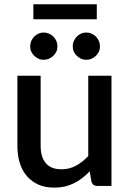

<svg xmlns="http://www.w3.org/2000/svg" viewBox="-20 -860 601 888"><path d="M388.2 -509.8H495.6V0H430.7Q408.7 0 402.8 -20.5L395 -67.9Q381.3 -52.7 361.3 -37.1Q339.4 -20.5 323.7 -13.2Q298.8 -1.5 280.8 2.4Q256.3 7.8 231.9 7.8Q189.9 7.8 158.2 -5.9Q127 -19.5 104.5 -45.4Q82 -71.3 71.3 -106.9Q60.5 -141.1 60.5 -185.5V-509.8H168V-185.5Q168 -133.8 191.9 -105.5Q215.3 -77.1 264.2 -77.1Q301.3 -77.1 330.6 -93.3Q360.4 -108.9 388.2 -138.2ZM240.7 -621.6Q235.4 -610.4 227.1 -602.1Q217.8 -593.8 206.5 -588.4Q195.3 -583.5 181.6 -583.5Q168.5 -583.5 158.2 -588.4Q146.5 -593.8 138.2 -602.1Q129.9 -610.4 124.5 -621.6Q119.6 -631.8 119.6 -645.5Q119.6 -659.2 124.5 -670.4Q129.9 -681.6 138.2 -690.9Q146.5 -699.2 158.2 -704.6Q168.5 -709.5 181.6 -709.5Q195.3 -709.5 206.5 -704.6Q217.8 -699.2 227.1 -690.9Q235.4 -681.6 240.7 -670.4Q245.6 -659.2 245.6 -645.5Q245.6 -631.8 240.7 -621.6ZM437.5 -621.6Q432.6 -610.4 423.8 -602.1Q414.6 -593.8 403.3 -588.4Q393.1 -583.5 378.9 -583.5Q365.2 -583.5 355 -588.4Q343.3 -593.8 335 -602.1Q326.2 -610.4 321.3 -621.6Q316.4 -631.8 316.4 -645.5Q316.4 -659.2 321.3 -670.4Q326.7 -681.6 335 -690.9Q343.3 -699.2 355 -704.6Q365.2 -709.5 378.9 -709.5Q393.1 -709.5 403.3 -704.6Q414.6 -699.2 423.8 -690.9Q432.1 -681.6 437.5 -670.4Q442.4 -659.2 442.4 -645.5Q442.4 -631.8 437.5 -621.6ZM134.3 -771V-840.3H427.7V-771Z"/></svg>

Font: Lato-SemiBold
Style: Regular
Weight: 500
Designer: Lukasz Dziedzic with Adam Twardoch and Botio Nikoltchev
Foundry: tyPoland Lukasz Dziedzic
Version: ""